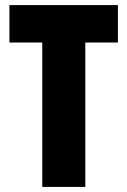

<svg xmlns="http://www.w3.org/2000/svg" viewBox="-20 -734 500 754"><path d="M315 0V-567H443V-714H17V-567H146V0Z"/></svg>

Font: Noto Sans Myanmar UI ExtraCondensed Black
Style: Regular
Weight: 900
Width: 2
Designer: Monotype Design Team
Foundry: Monotype Imaging Inc.
Version: Version 2.103